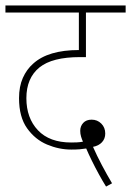

<svg xmlns="http://www.w3.org/2000/svg" viewBox="-20 -642 482 706"><path d="M370 44Q358 25 344 -0.5Q330 -26 317.5 -51.5Q305 -77 297 -96Q285 -94 272.5 -93Q260 -92 242 -92Q197 -92 153 -110.5Q109 -129 79.5 -170.5Q50 -212 50 -281Q50 -324 64 -355.5Q78 -387 102 -408Q157 -458 270 -458V-596H0V-622H442V-596H296V-432H274Q172 -432 125 -394Q77 -355 77 -281Q77 -208 119.5 -163Q162 -118 242 -118Q252 -118 263 -118.5Q274 -119 285 -121Q281 -130 278 -140Q275 -150 275 -161Q275 -178 286 -190Q297 -202 317 -202Q338 -202 352.5 -187.5Q367 -173 367 -151Q367 -132 355 -119Q343 -106 322 -102Q336 -70 354.5 -35Q373 0 392 32Z"/></svg>

Font: Noto Sans SemiCondensed Thin
Style: Regular
Weight: 100
Width: 4
Designer: Monotype Design Team
Foundry: Monotype Imaging Inc.
Version: Version 2.013; ttfautohint (v1.8.4.7-5d5b)